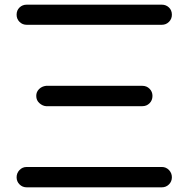

<svg xmlns="http://www.w3.org/2000/svg" viewBox="-20 -801 806 821"><path d="M94 -695Q76 -695 63.5 -707.5Q51 -720 51 -738Q51 -757 63.5 -769Q76 -781 94 -781H672Q690 -781 702.5 -769Q715 -757 715 -738Q715 -720 702.5 -707.5Q690 -695 672 -695ZM177 -347Q162 -348 148.5 -360Q135 -372 135 -391Q135 -408 147 -420Q159 -432 177 -434H589Q607 -434 619.5 -421.5Q632 -409 632 -391Q632 -372 619.5 -359.5Q607 -347 589 -347ZM94 0Q76 0 63.5 -12.5Q51 -25 51 -43Q51 -61 63.5 -74Q76 -87 94 -87H672Q690 -87 702.5 -74Q715 -61 715 -43Q715 -25 702.5 -12.5Q690 0 672 0Z"/></svg>

Font: Comfortaa Medium
Style: Regular
Weight: 500
Designer: Johan Aakerlund
Foundry: Johan Aakerlund
Version: Version 3.104; ttfautohint (v1.8.1.43-b0c9)